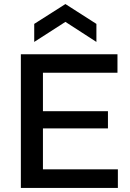

<svg xmlns="http://www.w3.org/2000/svg" viewBox="-20 -928 641 948"><path d="M83 0V-660H560V-569H192V-379H513V-294H192V-92H562V0ZM149 -721V-810L303 -908L456 -810V-721L303 -820Z"/></svg>

Font: Bricolage Grotesque 12pt Medium
Style: Regular
Weight: 500
Designer: Mathieu Triay
Foundry: Atelier Triay
Version: Version 1.001; ttfautohint (v1.8.4.7-5d5b);gftools[0.9.33.de